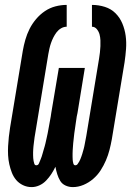

<svg xmlns="http://www.w3.org/2000/svg" viewBox="-20 -755 540 783"><path d="M277 8Q261 8 247 1.5Q233 -5 225.5 -17.5Q218 -30 213.5 -44.5Q209 -59 206 -75Q199 -60 189.5 -45.5Q180 -31 168 -18.5Q156 -6 140.5 1Q125 8 109 8Q90 8 73.5 0Q57 -8 46 -21Q35 -34 28.5 -50.5Q22 -67 18 -85Q14 -103 13 -121.5Q12 -140 13 -159Q14 -178 16 -196.5Q18 -215 21 -234L73 -548Q77 -571 83.5 -593.5Q90 -616 100.5 -637Q111 -658 127 -677Q143 -696 163 -709.5Q183 -723 206 -729Q229 -735 252 -735V-646Q240 -646 229 -639.5Q218 -633 210.5 -623Q203 -613 197.5 -602Q192 -591 188 -579.5Q184 -568 181.5 -556.5Q179 -545 177 -534L125 -219Q124 -213 123 -207Q122 -201 121 -195Q120 -189 119.5 -183Q119 -177 118 -171Q117 -165 116.5 -158.5Q116 -152 115.5 -146Q115 -140 115 -134Q115 -128 115 -122Q115 -116 115.5 -110Q116 -104 117 -98.5Q118 -93 120 -87Q122 -81 128 -81Q136 -81 139 -89Q142 -97 145 -103.5Q148 -110 150 -116.5Q152 -123 154 -130Q156 -137 158 -144Q160 -151 162 -157.5Q164 -164 165.5 -171Q167 -178 168.5 -184.5Q170 -191 171.5 -198Q173 -205 174.5 -212Q176 -219 177 -225.5Q178 -232 179.5 -239Q181 -246 182 -253Q183 -260 184.5 -266.5Q186 -273 187 -280Q188 -287 189 -294L220 -478H326L296 -294Q294 -287 293 -280Q292 -273 291 -266.5Q290 -260 289 -253Q288 -246 287 -239Q286 -232 285 -225Q284 -218 283 -211.5Q282 -205 281.5 -198Q281 -191 280 -184Q279 -177 278.5 -170.5Q278 -164 277.5 -157Q277 -150 276.5 -143Q276 -136 276 -129.5Q276 -123 276 -116Q276 -109 276.5 -102.5Q277 -96 279 -88.5Q281 -81 287 -81Q293 -81 296.5 -86Q300 -91 303 -96Q306 -101 308 -106.5Q310 -112 312 -117Q314 -122 315.5 -127.5Q317 -133 318.5 -138Q320 -143 321.5 -148.5Q323 -154 324 -159Q325 -164 326 -169.5Q327 -175 328 -180Q329 -185 330 -190.5Q331 -196 332 -201L384 -516Q386 -528 387.5 -541Q389 -554 389.5 -566.5Q390 -579 389.5 -591Q389 -603 386 -614.5Q383 -626 375 -636Q367 -646 355 -646V-735Q382 -735 407.5 -727Q433 -719 451 -701Q469 -683 479 -659Q489 -635 492.5 -609Q496 -583 494 -555.5Q492 -528 488 -501L436 -187Q432 -165 426.5 -143.5Q421 -122 412 -101Q403 -80 390.5 -60.5Q378 -41 360 -25.5Q342 -10 320.5 -1Q299 8 277 8Z"/></svg>

Font: Iosevka Slab Extrabold
Style: Italic
Weight: 800
Italic angle: -9°
Monospace: yes
Designer: Belleve Invis
Foundry: Belleve Invis
Version: Version 11.1.0; ttfautohint (v1.8.3)